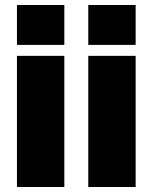

<svg xmlns="http://www.w3.org/2000/svg" viewBox="-20 -750 612 770"><path d="M48 -570V-730H238V-570ZM48 0V-526H238V0Z M334 -570V-730H524V-570ZM334 0V-526H524V0Z"/></svg>

Font: Raleway-v4020 Black
Style: Regular
Weight: 900
Designer: Matt McInerney, Pablo Impallari, Rodrigo Fuenzalida
Foundry: Matt McInerney, Pablo Impallari, Rodrigo Fuenzalida
Version: Version 4.020;PS 004.020;hotconv 1.0.88;makeotf.lib2.5.64775